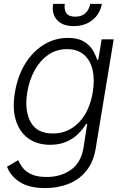

<svg xmlns="http://www.w3.org/2000/svg" viewBox="-20 -747 641 983"><path d="M212 215.9Q128.2 215.9 80.4 184.5Q32.7 153.1 16 106.5L73.5 72.8Q81.7 93.4 97.7 113.3Q113.6 133.2 142.6 146.1Q171.5 159.1 218.8 159.1Q290.8 159.1 342.7 122.7Q394.5 86.3 407.3 10.3L426.5 -112.6H420.8Q406.2 -87.7 381.7 -63Q357.2 -38.4 321.2 -22Q285.2 -5.7 236.2 -5.7Q170.8 -5.7 125.5 -38Q80.3 -70.3 61.3 -130.5Q42.3 -190.7 56.5 -274.1Q70 -357.2 108.5 -419.9Q147 -482.6 203.7 -517.8Q260.3 -552.9 327.8 -552.9Q377.8 -552.9 408 -535.2Q438.2 -517.4 454 -491.7Q469.8 -465.9 476.9 -441.4H483.3L500.4 -545.5H562.1L469.8 14.2Q458.1 83.5 421.5 128.2Q384.9 172.9 330.8 194.4Q276.6 215.9 212 215.9ZM250.4 -63.6Q328.8 -63.6 383.7 -120Q438.6 -176.5 454.9 -275.2Q465.6 -339.1 454 -388.8Q442.5 -438.6 409.6 -467Q376.8 -495.4 323.5 -495.4Q268.5 -495.4 226.4 -465.9Q184.3 -436.4 157.1 -386.5Q130 -336.6 119.7 -275.2Q104.4 -181.5 136.7 -122.5Q169 -63.6 250.4 -63.6ZM441.8 -727.3H501.4Q492.9 -676.5 454 -644.9Q415.1 -613.3 357.2 -613.3Q300.1 -613.3 271.8 -644.9Q243.6 -676.5 252.1 -727.3H311.8Q307.2 -699.2 319.2 -680.4Q331.3 -661.6 365.4 -661.6Q399.5 -661.6 418.3 -680.4Q437.1 -699.2 441.8 -727.3Z"/></svg>

Font: Inter Light  BETA
Style: Italic
Weight: 300
Italic angle: 9.39999°
Designer: Rasmus Andersson
Foundry: rsms
Version: Version 3.011;git-f93a4a705